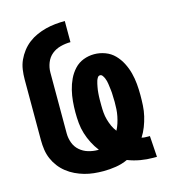

<svg xmlns="http://www.w3.org/2000/svg" viewBox="-111 -832 823 930"><g transform="rotate(-15 300.0 -367.5)"><path d="M543 8Q511 8 479 2.5Q447 -3 416 -15Q388 -2 356.5 3Q325 8 294 8Q270 8 246 5.5Q222 3 199 -3.5Q176 -10 154 -20.5Q132 -31 113 -46Q94 -61 79.5 -80Q65 -99 55.5 -121Q46 -143 42.5 -167Q39 -191 39 -215V-520Q39 -544 42.5 -568.5Q46 -593 56 -615Q66 -637 81 -656.5Q96 -676 115.5 -691Q135 -706 157.5 -716Q180 -726 203.5 -732Q227 -738 251.5 -740.5Q276 -743 300 -743V-637Q275 -637 250 -630.5Q225 -624 206 -608.5Q187 -593 177.5 -569Q168 -545 168 -520V-215Q168 -191 176.5 -167.5Q185 -144 203.5 -128Q222 -112 245.5 -105Q269 -98 293 -98Q294 -98 295.5 -98Q297 -98 298 -98Q281 -120 268.5 -144.5Q256 -169 248 -195Q240 -221 237.5 -248Q235 -275 235 -302Q235 -330 237.5 -357.5Q240 -385 246.5 -412Q253 -439 265 -464.5Q277 -490 296 -510.5Q315 -531 341 -541Q367 -551 395 -551Q423 -551 450 -541Q477 -531 496.5 -511Q516 -491 529 -465.5Q542 -440 549 -413Q556 -386 558.5 -358Q561 -330 561 -302Q561 -276 559.5 -249.5Q558 -223 552 -197.5Q546 -172 536.5 -147.5Q527 -123 513 -101Q520 -99 528 -98.5Q536 -98 544 -98Q547 -98 549.5 -98Q552 -98 554 -98L561 8Q557 8 552.5 8Q548 8 543 8ZM404 -165Q412 -180 417.5 -197Q423 -214 426.5 -231.5Q430 -249 431 -266.5Q432 -284 432 -302Q432 -310 431.5 -317.5Q431 -325 431 -333Q431 -341 430.5 -348.5Q430 -356 429 -363.5Q428 -371 427 -379Q426 -387 425 -394.5Q424 -402 422 -409.5Q420 -417 417 -424Q414 -431 409 -438Q404 -445 397 -445Q389 -445 384.5 -438Q380 -431 377.5 -423.5Q375 -416 373.5 -408.5Q372 -401 370.5 -393.5Q369 -386 368 -378.5Q367 -371 366.5 -363.5Q366 -356 365.5 -348.5Q365 -341 365 -333Q365 -325 365 -317.5Q365 -310 365 -302Q365 -284 366.5 -266Q368 -248 373 -230Q378 -212 385.5 -195.5Q393 -179 404 -165Z"/></g></svg>

Font: Iosevka Curly Slab HvEx
Style: Regular
Weight: 900
Width: 7
Monospace: yes
Designer: Belleve Invis
Foundry: Belleve Invis
Version: Version 11.1.0; ttfautohint (v1.8.3)